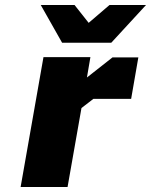

<svg xmlns="http://www.w3.org/2000/svg" viewBox="-20 -753 608 773"><path d="M230 -581 144 -733H280L337 -661L421 -733H568L428 -581ZM63 0 155 -523H344L330 -441L433 -522H537L508 -355H356L308 -318L252 0Z"/></svg>

Font: Tomorrow
Style: Bold Italic
Weight: 700
Italic angle: -10°
Designer: Tony de Marco, Monica Rizzolli
Foundry: Just in Type
Version: Version 2.002